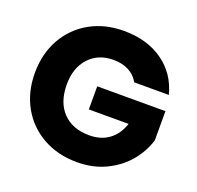

<svg xmlns="http://www.w3.org/2000/svg" viewBox="-125 -844 1012 984"><g transform="rotate(20 381.0 -352.5)"><path d="M528 -480Q509 -515 473.5 -533.5Q438 -552 390 -552Q307 -552 257 -497.5Q207 -443 207 -352Q207 -255 259.5 -200.5Q312 -146 404 -146Q467 -146 510.5 -178Q554 -210 574 -270H357V-396H729V-237Q710 -173 664.5 -118Q619 -63 549 -29Q479 5 391 5Q287 5 205.5 -40.5Q124 -86 78.5 -167Q33 -248 33 -352Q33 -456 78.5 -537.5Q124 -619 205 -664.5Q286 -710 390 -710Q516 -710 602.5 -649Q689 -588 717 -480Z"/></g></svg>

Font: Poppins A&M
Style: Bold-A&M
Weight: 700
Designer: Ninad Kale (Devanagari), Jonny Pinhorn (Latin)
Foundry: Indian Type Foundry
Version: 4.004